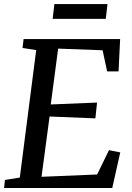

<svg xmlns="http://www.w3.org/2000/svg" viewBox="-22 -938 658 958"><path d="M-1.6 0 2.7 -40.2 76.8 -52 158.6 -688.1 90.4 -698.7 95.7 -743H577.4L569.5 -581.8H512.5L489.9 -687.2L268.1 -695.4L231.3 -416.8L462.3 -426.3L453.9 -347.4L225.4 -356.7L185.2 -55.9L462.6 -67.4L521.8 -188.7L578 -177.5L538.1 0ZM249.3 -917.8H514.3L505.8 -843.9H240.7Z"/></svg>

Font: Merriweather 7pt Light
Style: Italic
Weight: 300
Italic angle: -7.8°
Designer: Eben Sorkin
Foundry: Eben Sorkin
Version: Version 2.200;gftools[0.9.31]